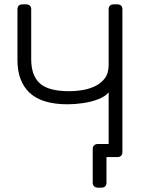

<svg xmlns="http://www.w3.org/2000/svg" viewBox="-20 -720 675 880"><path d="M446 140H428Q418 140 411.5 134Q405 128 405 118V-38Q405 -48 411.5 -54Q418 -60 428 -60H514L511 0H468V118Q468 128 462 134Q456 140 446 140ZM500 0Q490 0 484 -6Q478 -12 478 -22V-297Q463 -278 431 -265.5Q399 -253 361 -247.5Q323 -242 290 -242Q172 -242 116 -294.5Q60 -347 60 -444V-678Q60 -688 66 -694Q72 -700 82 -700H100Q111 -700 117 -694Q123 -688 123 -678V-449Q123 -374 162.5 -338Q202 -302 298 -302Q324 -302 354.5 -306.5Q385 -311 413.5 -324Q442 -337 460 -360.5Q478 -384 478 -422V-678Q478 -688 484 -694Q490 -700 500 -700H518Q529 -700 535 -694Q541 -688 541 -678V-22Q541 -12 535 -6Q529 0 518 0Z"/></svg>

Font: Rubik Light
Style: Regular
Weight: 300
Designer: Hubert and Fischer
Foundry: Hubert and Fischer
Version: Version 2.300;gftools[0.9.30]